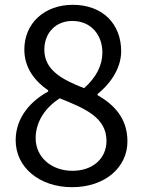

<svg xmlns="http://www.w3.org/2000/svg" viewBox="-20 -764 595 797"><path d="M279 13C417 13 509 -70 509 -177C509 -277 449 -332 385 -369V-374C429 -408 483 -474 483 -551C483 -664 407 -744 282 -744C167 -744 81 -670 81 -558C81 -481 126 -426 180 -389V-384C113 -348 45 -280 45 -182C45 -69 144 13 279 13ZM329 -398C243 -432 164 -470 164 -558C164 -629 213 -677 280 -677C359 -677 405 -618 405 -546C405 -492 379 -442 329 -398ZM281 -55C193 -55 128 -112 128 -190C128 -260 169 -318 228 -356C332 -314 422 -277 422 -179C422 -106 365 -55 281 -55Z"/></svg>

Font: Noto Sans Japanese Regular
Style: Regular
Weight: 400
Designer: Ryoko NISHIZUKA (kana & ideographs); Paul D. Hunt (Latin, Greek & Cyrillic); Wenlong ZHANG (bopomofo); Sandoll Communica
Foundry: Adobe Systems Incorporated
Version: Version 1.000;PS 1;hotconv 1.0.78;makeotf.lib2.5.61930